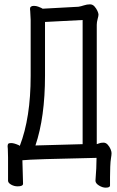

<svg xmlns="http://www.w3.org/2000/svg" viewBox="-20 -733 540 883"><path d="M466 130Q451 130 435 120Q419 110 419 98Q424 38 424 -7Q125 -1 83 4L85 76Q85 97 86 112Q86 124 61 124Q45 124 31 116Q17 108 17 98V-9Q17 -28 16 -48L15 -60Q15 -66 17 -70.5Q19 -75 32 -75Q45 -75 67 -65L71 -62Q121 -191 121 -384V-642Q121 -650 119 -681L118 -692Q118 -706 136 -706Q146 -706 155.5 -702.5Q165 -699 170 -696.5Q175 -694 176 -693L341 -702Q353 -704 366.5 -708.5Q380 -713 394 -713Q406 -713 414.5 -703.5Q423 -694 428 -683Q433 -672 433 -666Q433 -660 429 -645.5Q425 -631 425 -619V-70Q427 -70 435 -73.5Q443 -77 456 -77Q467 -77 475.5 -67.5Q484 -58 488.5 -47Q493 -36 493 -29Q493 -20 490.5 -6Q488 8 487 34Q486 60 486 82V120Q486 130 466 130ZM143 -64 360 -70V-641L187 -632V-385Q187 -194 143 -64Z"/></svg>

Font: LXGW WenKai Mono TC
Style: Regular
Weight: 400
Designer: LXGW / Fontworks Inc.
Foundry: LXGW / Fontworks Inc.
Version: Version 1.330